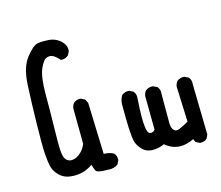

<svg xmlns="http://www.w3.org/2000/svg" viewBox="-108 -887 1216 1056"><g transform="rotate(-15 500.0 -358.5)"><path d="M383.8 -61Q413.6 -61 438 -47.4Q450.2 -33.2 450.2 -13.7Q450.2 -10.7 449.7 -6.3L439 15.6L437.5 16.1Q417.5 29.8 392.1 29.8Q386.2 29.8 379.4 28.8Q376 28.8 372.6 28.8Q326.7 28.8 315.4 17.6Q313.5 15.6 312.5 13.2Q307.1 1.5 300.8 -20.5Q270 0 241.2 7.3Q219.7 12.7 196.8 12.7Q185.1 12.7 173.3 11.2Q136.2 7.3 111.6 -17.3Q86.9 -42 79.8 -68.8Q72.8 -95.7 69.3 -142.6Q67.4 -169.9 67.4 -215.8Q67.4 -261.7 68.4 -313Q70.8 -436.5 75.7 -535.2Q80.6 -634.8 120.6 -686Q161.1 -737.3 187.5 -742.7Q203.1 -745.6 220 -745.6Q236.8 -745.6 251 -744.6Q292.5 -741.2 321.3 -712.9Q342.8 -691.4 342.8 -665.5Q342.8 -657.7 341.8 -655.8L331.5 -635.3L330.6 -634.8Q315.4 -621.1 295.4 -621.1Q292.5 -621.1 287.6 -621.6Q267.1 -645 251 -652.8Q242.7 -657.2 233.9 -657.2Q225.1 -657.2 216.3 -654.3Q197.3 -648.9 177.5 -604.2Q157.7 -559.6 157.7 -459Q157.7 -358.4 156.2 -294.9Q154.8 -231.4 154.8 -199.2Q154.8 -167 155.5 -151.1Q156.2 -135.3 157.2 -127.7Q158.2 -120.1 159.7 -113.5Q161.1 -106.9 163.1 -102.1Q170.9 -81.1 189.5 -75.7Q194.8 -73.7 200.2 -73.7Q231.4 -73.7 259.3 -101.6Q277.3 -119.6 286.6 -144.5L284.7 -345.2Q286.6 -362.8 297.9 -376Q311.5 -387.7 331.1 -387.7Q334 -387.7 338.4 -387.2L360.4 -376L371.6 -354L381.3 -61Q382.3 -61 383.8 -61Z M663.1 -105.5Q676.8 -105.5 686 -117.7L684.1 -308.1Q686 -325.7 697.3 -338.9Q712.9 -350.6 732.4 -350.6Q735.4 -350.6 739.7 -350.1L762.2 -339.4L762.7 -338.4Q774.4 -325.2 774.4 -305.7Q774.4 -302.7 773.9 -299.8V-130.9Q773.9 -103 787.6 -89.4Q794.4 -82.5 803.7 -82.5Q810.1 -82.5 818.8 -85.9Q841.3 -95.2 872.6 -113.3L864.7 -313.5Q864.7 -313.5 864.7 -314Q866.7 -331.5 877.9 -344.7Q887.2 -351.6 896 -354Q904.8 -356.4 910.4 -356.4Q916 -356.4 920.4 -356L941.9 -345.2L942.4 -344.2Q954.1 -331.1 954.1 -311.5Q954.1 -308.6 953.6 -305.7L959.5 -16.6L948.7 5.4L947.8 5.9Q934.6 17.6 915 17.6Q912.1 17.6 907.7 17.1L885.7 5.9L877.4 -12.2Q838.9 7.3 801.8 7.3Q755.9 7.3 714.4 -26.9Q685.1 -12.2 649.4 -12.2Q610.8 -12.2 587.2 -38.6Q563.5 -64.9 558.3 -92.3Q553.2 -119.6 551.3 -165.8Q549.3 -211.9 549.3 -295.9Q549.3 -324.7 564.5 -348.6Q573.7 -355.5 582.5 -357.9Q591.3 -360.4 596.9 -360.4Q602.5 -360.4 606.9 -359.9L628.4 -349.1L628.9 -348.1Q640.6 -335 640.6 -315.4Q640.6 -312.5 640.1 -309.1Q635.7 -243.2 635.7 -207.5Q635.7 -171.9 637.7 -153.8Q641.6 -108.4 658.7 -106Q661.1 -105.5 663.1 -105.5Z"/></g></svg>

Font: Bakudai
Style: Medium
Weight: 500
Version: Version 1.48